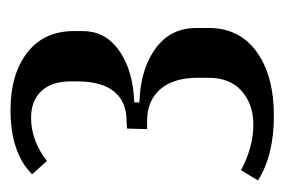

<svg xmlns="http://www.w3.org/2000/svg" viewBox="-110 -434 553 374"><g transform="rotate(-90 167.0 -247.5)"><path d="M128 9Q51 9 2 -22L22 -55Q42 -44 65 -37.5Q88 -31 110 -31Q151 -31 176.5 -54Q202 -77 202 -118V-139Q202 -187 179.5 -212.5Q157 -238 118 -238H102L103 -277L118 -278Q155 -278 175 -302Q195 -326 195 -375V-386Q195 -424 176 -444Q157 -464 124 -464Q101 -464 79 -455.5Q57 -447 40 -433L14 -462Q56 -504 139 -504Q209 -504 251 -471.5Q293 -439 293 -380V-364Q293 -321 258.5 -295Q224 -269 170 -264L154 -263V-253L170 -252Q227 -247 263 -218.5Q299 -190 299 -142V-118Q299 -58 252.5 -24.5Q206 9 128 9Z"/></g></svg>

Font: Moniqa Paragraph
Style: Bold
Weight: 700
Designer: Rajesh Rajput
Foundry: Rajesh Rajput
Version: Version 1.000